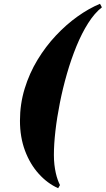

<svg xmlns="http://www.w3.org/2000/svg" viewBox="-20 -820 556 1010"><path d="M286 170Q229.5 145 183.8 94.2Q138 43.5 111.5 -27.5Q85 -98.5 85 -185Q85 -273 109.8 -353.8Q134.5 -434.5 177.2 -505Q220 -575.5 274.2 -633.2Q328.5 -691 388.2 -733.5Q448 -776 506 -800L516 -781.5Q477.5 -751.5 443.8 -698.2Q410 -645 382 -576.5Q354 -508 332 -431.5Q310 -355 294.8 -278Q279.5 -201 271.5 -130.8Q263.5 -60.5 263.5 -5Q263.5 22 266.2 46Q269 70 273.5 90Q278 110 283.8 126Q289.5 142 295.5 153.5Z"/></svg>

Font: Bodoni Moda Black
Style: Italic
Weight: 900
Italic angle: -13°
Version: Version 2.005